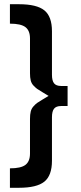

<svg xmlns="http://www.w3.org/2000/svg" viewBox="-20 -763 385 909"><path d="M269 -356H300V-261H269Q246 -261 236 -248.5Q226 -236 226 -208V-2Q226 68 190 97Q154 126 70 126H27V34Q79 34 100.5 17.5Q122 1 122 -36V-200Q122 -221 125.5 -235Q129 -249 138.5 -259.5Q148 -270 155.5 -275.5Q163 -281 181 -291.5Q199 -302 210 -309Q199 -316 181 -326.5Q163 -337 155.5 -342.5Q148 -348 138.5 -358Q129 -368 125.5 -382Q122 -396 122 -416V-581Q122 -618 100.5 -634.5Q79 -651 27 -651V-743H70Q154 -743 190 -714Q226 -685 226 -615V-409Q226 -381 236 -368.5Q246 -356 269 -356Z"/></svg>

Font: Montserrat-Arabic
Style: Regular
Weight: 400
Designer: Mohamed Gaber
Foundry: Kief Type Foundry
Version: Version 5.008;PS 005.008;hotconv 1.0.88;makeotf.lib2.5.64775